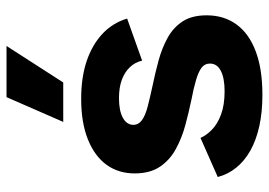

<svg xmlns="http://www.w3.org/2000/svg" viewBox="-138 -673 825 589"><g transform="rotate(-90 274.5 -378.5)"><path d="M278 14Q225 14 182 4.5Q139 -5 107 -23Q75 -41 54.5 -66.5Q34 -92 26 -123L146 -176Q153 -159 170.5 -141.5Q188 -124 217.5 -113Q247 -102 289 -102Q329 -102 351.5 -113.5Q374 -125 374 -147Q374 -163 361.5 -172.5Q349 -182 324 -189.5Q299 -197 262 -204Q224 -212 185 -222.5Q146 -233 112 -251.5Q78 -270 57.5 -300.5Q37 -331 37 -378Q37 -427 63 -463.5Q89 -500 140.5 -521Q192 -542 266 -542Q332 -542 382 -525Q432 -508 465.5 -476.5Q499 -445 512 -401L383 -355Q378 -377 362.5 -393Q347 -409 323.5 -417.5Q300 -426 268 -426Q229 -426 207.5 -414Q186 -402 186 -382Q186 -366 200.5 -355.5Q215 -345 242 -338Q269 -331 306 -323Q345 -315 383.5 -304.5Q422 -294 453.5 -276.5Q485 -259 503.5 -230.5Q522 -202 522 -157Q522 -104 494 -65.5Q466 -27 411.5 -6.5Q357 14 278 14ZM316 -597H195L271 -771H428Z"/></g></svg>

Font: Bricolage Grotesque 96pt ExtraBold ExtraBold
Style: Regular
Weight: 800
Version: Version 1.001;gftools[0.9.33.dev8+g029e19f]